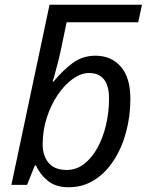

<svg xmlns="http://www.w3.org/2000/svg" viewBox="-20 -780 619 810"><path d="M269 10Q215 10 181.5 -17.5Q148 -45 132 -82H127L94 0H28L189 -760H579L563 -686H261L239 -580Q232 -546 223.5 -513Q215 -480 209 -459Q203 -438 202 -436H206Q242 -480 284.5 -512.5Q327 -545 383 -545Q449 -545 489.5 -499Q530 -453 530 -363Q530 -290 512 -223Q494 -156 460 -103.5Q426 -51 378 -20.5Q330 10 269 10ZM262 -63Q302 -63 335 -88.5Q368 -114 391.5 -157Q415 -200 427.5 -254Q440 -308 440 -364Q440 -472 355 -472Q322 -472 287.5 -447.5Q253 -423 224 -380.5Q195 -338 177.5 -284Q160 -230 160 -171Q160 -123 185 -93Q210 -63 262 -63Z"/></svg>

Font: BC Sans
Style: Italic
Weight: 400
Italic angle: -12°
Designer: Monotype Design Team
Designer: Province of B.C.
Foundry: Monotype Imaging Inc.
Version: Version 2.000;GOOG;noto-source:20170915:90ef993387c0